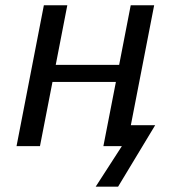

<svg xmlns="http://www.w3.org/2000/svg" viewBox="-20 -548 640 720"><path d="M232.4 -528.3 189 -304.7H426.8L470.2 -528.3H558.1L470.7 -78.6H562L422.9 151.9H338.9L437 0H367.7L414.6 -240.7H176.8L129.9 0H42L144.5 -528.3Z"/></svg>

Font: Liberation Mono
Style: Italic
Weight: 400
Italic angle: -12°
Monospace: yes
Designer: Steve Matteson
Foundry: Ascender Corporation
Version: Version 2.1.5